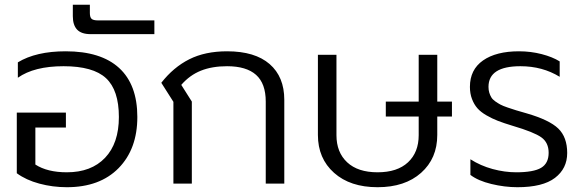

<svg xmlns="http://www.w3.org/2000/svg" viewBox="-20 -763 2427 798"><path d="M257.8 15.1Q198.7 15.1 143.6 0.2Q88.4 -14.6 49.8 -43V-294.9H253.9V-232.9H127V-79.1Q176.8 -46.9 257.8 -46.9Q359.4 -46.9 416.7 -107.2Q474.1 -167.5 474.1 -276.9Q474.1 -388.2 420.7 -438Q367.2 -487.8 244.1 -487.8Q122.1 -487.8 54.2 -439.9V-503.9Q129.9 -549.8 252.9 -549.8Q399.4 -549.8 475.1 -480.5Q550.8 -411.1 550.8 -276.9Q550.8 -143.6 472.9 -64.2Q395 15.1 257.8 15.1Z M356.4 -621.1Q318.4 -621.1 300.5 -639.9Q282.7 -658.7 282.7 -695.8V-743.2H353.5V-709Q353.5 -691.4 360.6 -684.8Q367.7 -678.2 387.7 -678.2H621.6V-621.1Z M700.7 0V-339.8L650.4 -418.9Q700.7 -483.4 766.6 -516.6Q832.5 -549.8 923.8 -549.8Q1039.6 -549.8 1100.6 -496.8Q1161.6 -443.8 1161.6 -348.1V0H1084.5V-340.8Q1084.5 -416 1044.2 -451.9Q1003.9 -487.8 923.8 -487.8Q861.3 -487.8 814.9 -469.2Q768.6 -450.7 733.4 -410.2L777.3 -340.8V0Z M1301.3 -202.1V-535.2H1378.4V-201.2Q1378.4 -129.9 1422.9 -88.4Q1467.3 -46.9 1549.3 -46.9Q1631.3 -46.9 1675.8 -88.4Q1720.2 -129.9 1720.2 -201.2V-278.8H1583.5V-340.8H1720.2V-535.2H1797.4V-340.8H1858.4V-278.8H1797.4V-202.1Q1797.4 -104.5 1730.2 -44.7Q1663.1 15.1 1549.3 15.1Q1435.5 15.1 1368.4 -44.7Q1301.3 -104.5 1301.3 -202.1Z M2130.4 15.1Q2077.6 15.1 2022.2 1.7Q1966.8 -11.7 1935.1 -36.1V-101.1Q1977.1 -74.2 2027.3 -60.5Q2077.6 -46.9 2125.5 -46.9Q2197.3 -46.9 2228.8 -65.4Q2260.3 -84 2260.3 -127.9Q2260.3 -170.4 2230 -192.1Q2199.7 -213.9 2110.4 -240.2Q2074.7 -251 2050 -260.5Q2025.4 -270 2001.7 -283.7Q1978 -297.4 1964.1 -313.2Q1950.2 -329.1 1941.7 -351.6Q1933.1 -374 1933.1 -401.9Q1933.1 -473.6 1987.5 -511.7Q2042 -549.8 2137.2 -549.8Q2186 -549.8 2231.2 -538.1Q2276.4 -526.4 2306.2 -507.8V-443.8Q2234.4 -487.8 2143.1 -487.8Q2010.3 -487.8 2010.3 -401.9Q2010.3 -388.2 2013.7 -377.4Q2017.1 -366.7 2022.2 -358.2Q2027.3 -349.6 2038.3 -341.8Q2049.3 -334 2059.8 -328.4Q2070.3 -322.8 2089.6 -316.2Q2108.9 -309.6 2124.8 -304.7Q2140.6 -299.8 2168.5 -292Q2263.2 -264.6 2300.3 -228.8Q2337.4 -192.9 2337.4 -127Q2337.4 -62.5 2286.6 -23.7Q2235.8 15.1 2130.4 15.1Z"/></svg>

Font: Prompt Light
Style: Regular
Weight: 300
Designer: Katatrad Team
Foundry: CadsonDemak
Version: Version 1.000;PS 001.000;hotconv 1.0.88;makeotf.lib2.5.64775